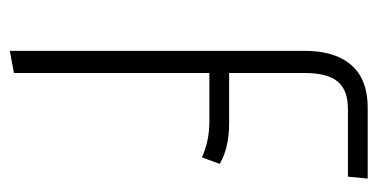

<svg xmlns="http://www.w3.org/2000/svg" viewBox="-208 -354 765 389"><g transform="rotate(90 174.5 -159.5)"><path d="M200.2 -481.9Q162.6 -481.9 145.3 -461.2Q127.9 -440.4 127.9 -394V-241.2H230Q279.3 -241.2 312 -222.2L298.8 -186Q266.1 -201.2 226.1 -201.2H127.9V194.8L83 203.1V-394Q83 -456.1 112.1 -489Q141.1 -522 198.2 -522H341.8L337.9 -481.9Z"/></g></svg>

Font: Fira Sans Compressed ExtraLight
Style: Regular
Weight: 250
Width: 1
Designer: Carrois Corporate & Edenspiekermann AG
Foundry: Carrois Corporate GbR & Edenspiekermann AG
Version: Version 4.203;PS 004.203;hotconv 1.0.88;makeotf.lib2.5.64775